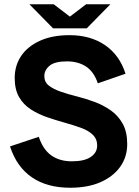

<svg xmlns="http://www.w3.org/2000/svg" viewBox="-20 -868 651 901"><path d="M309 13Q201 13 129.5 -36Q58 -85 27 -181L162 -226Q182 -166 221 -138.5Q260 -111 317 -111Q376 -111 406 -131.5Q436 -152 436 -185Q436 -216 415 -236Q394 -256 359 -268.5Q324 -281 283 -292.5Q242 -304 201 -318Q160 -332 125 -354.5Q90 -377 69.5 -412.5Q49 -448 49 -502Q49 -560 79 -605Q109 -650 167 -676.5Q225 -703 306 -703Q404 -703 472.5 -656.5Q541 -610 569 -522L439 -477Q421 -531 384 -555.5Q347 -580 294 -580Q237 -580 212.5 -559.5Q188 -539 188 -511Q188 -483 209 -466.5Q230 -450 264.5 -438Q299 -426 341 -415.5Q383 -405 424.5 -389.5Q466 -374 500.5 -349.5Q535 -325 556 -287Q577 -249 577 -192Q577 -132 544.5 -86Q512 -40 452.5 -13.5Q393 13 309 13ZM236 -735 384 -848H498L387 -735ZM229 -735 118 -848H232L380 -735Z"/></svg>

Font: Radio Canada Big SemiBold
Style: Regular
Weight: 600
Designer: Étienne Aubert Bonn
Foundry: Coppers and Brasses
Version: Version 1.001